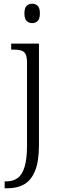

<svg xmlns="http://www.w3.org/2000/svg" viewBox="-20 -770 333 1030"><path d="M5 240V203H14Q49 203 74 185.5Q99 168 112 125Q125 82 125 9V-431Q125 -465 117 -480Q109 -495 92.5 -499.5Q76 -504 50 -504H40V-536H189V8Q189 97 167.5 148Q146 199 108.5 219.5Q71 240 21 240ZM153 -646Q135 -646 123 -657.5Q111 -669 111 -698Q111 -728 123 -739Q135 -750 153 -750Q170 -750 182 -739Q194 -728 194 -698Q194 -669 182 -657.5Q170 -646 153 -646Z"/></svg>

Font: Noto Serif Kannada Light
Style: Regular
Weight: 300
Version: Version 2.003